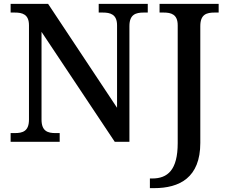

<svg xmlns="http://www.w3.org/2000/svg" viewBox="-20 -734 1170 994"><path d="M756 240H778C909 240 1017 186 1017 6V-599C1017 -660 1050 -669 1091 -669H1112V-714H806V-669H827C866 -669 900 -660 900 -603V7C900 146 848 190 768 190H756ZM35 0H289V-45H268C228 -45 195 -54 195 -115V-569L574 0H650V-599C650 -660 684 -669 724 -669H745V-714H491V-669H512C551 -669 586 -660 586 -603V-176L229 -714H35V-669H56C96 -669 130 -660 130 -603V-115C130 -54 97 -45 56 -45H35Z"/></svg>

Font: Noto Serif Medium
Style: Regular
Weight: 500
Designer: Monotype Design Team
Foundry: Monotype Imaging Inc.
Version: Version 2.013